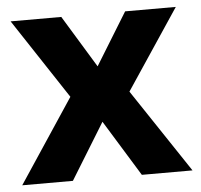

<svg xmlns="http://www.w3.org/2000/svg" viewBox="-44 -592 667 638"><g transform="rotate(-5 289.0 -273.0)"><path d="M190 -279 14 -546H183L289 -372L396 -546H565L387 -279L573 0H404L289 -187L174 0H5Z"/></g></svg>

Font: Noto Sans Gunjala Gondi
Style: Regular
Weight: 400
Designer: Ek Type
Foundry: Ek Type
Version: Version 1.004